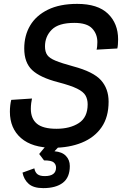

<svg xmlns="http://www.w3.org/2000/svg" viewBox="-20 -746 640 990"><path d="M253 16Q146 16 88.5 -34Q31 -84 31 -170Q31 -187 33 -203.5Q35 -220 38 -231L145 -238Q143 -230 141 -215Q139 -200 139 -185Q139 -134 170.5 -108Q202 -82 271 -82Q341 -82 386.5 -111.5Q432 -141 432 -208Q432 -234 421 -253.5Q410 -273 377.5 -289Q345 -305 280 -322Q187 -346 146 -384.5Q105 -423 105 -496Q105 -563 135.5 -614.5Q166 -666 227 -696Q288 -726 378 -726Q484 -726 536.5 -675.5Q589 -625 589 -543Q589 -530 588 -517Q587 -504 585 -496L478 -490Q480 -497 481 -507.5Q482 -518 482 -529Q482 -571 455 -599.5Q428 -628 363 -628Q282 -628 247 -593Q212 -558 212 -507Q212 -479 223.5 -462.5Q235 -446 266.5 -433Q298 -420 357 -404Q462 -376 501 -332Q540 -288 540 -222Q540 -142 503.5 -89.5Q467 -37 402 -10.5Q337 16 253 16ZM203 224Q153 224 128 202Q103 180 96 144L157 122Q161 143 173.5 152.5Q186 162 211 162Q269 162 269 118Q269 102 257 91.5Q245 81 207 81L182 48L230 -10H302L261 34Q300 37 320 58Q340 79 340 110Q340 169 304 196.5Q268 224 203 224Z"/></svg>

Font: Geist Mono Medium
Style: Italic
Weight: 500
Italic angle: -12°
Monospace: yes
Designer: Basement.studio, Andrés Briganti, Mateo Zaragoza
Foundry: Basement.studio, Vercel, Andrés Briganti, Guido Ferreyra, Mateo Zaragoza
Version: Version 1.500; ttfautohint (v1.8.4.7-5d5b)